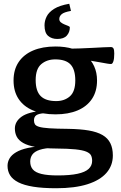

<svg xmlns="http://www.w3.org/2000/svg" viewBox="-20 -765 643 1020"><path d="M278.5 235Q207 235 157.2 227Q107.5 219 77.2 203.5Q47 188 33.5 166Q20 144 20 116Q20 95 30.8 76.5Q41.5 58 65.5 43.8Q89.5 29.5 128.2 21Q167 12.5 223.5 11.5L267.5 11V20Q219 21.5 191.2 30.8Q163.5 40 152 56Q140.5 72 140.5 93Q140.5 119 154.5 135.2Q168.5 151.5 200.8 159.2Q233 167 286.5 167Q351.5 167 392 158.2Q432.5 149.5 451 132.2Q469.5 115 469.5 89.5Q469.5 72.5 463.5 60.5Q457.5 48.5 438.2 40.5Q419 32.5 380.8 28.5Q342.5 24.5 277.5 24Q212.5 23.5 170 16Q127.5 8.5 103.2 -5.5Q79 -19.5 69 -38.8Q59 -58 59 -82Q59 -119 94.2 -144.8Q129.5 -170.5 211.5 -177.5L215 -163.5Q186 -161.5 173.2 -153Q160.5 -144.5 160.5 -125.5Q160.5 -113.5 165.5 -105Q170.5 -96.5 188 -91.2Q205.5 -86 242.2 -83.5Q279 -81 342.5 -80.5Q406.5 -79.5 451.5 -71.8Q496.5 -64 524.8 -47.5Q553 -31 566.2 -4.2Q579.5 22.5 579.5 61Q579.5 114.5 545.5 153.5Q511.5 192.5 444.5 213.8Q377.5 235 278.5 235ZM275 -157.5Q204.5 -157.5 154.8 -178.5Q105 -199.5 78.5 -239.8Q52 -280 52 -337.5Q52 -395 79 -435.2Q106 -475.5 156 -496.8Q206 -518 275 -518Q326.5 -518 367.2 -505.5Q408 -493 436.5 -469.8Q465 -446.5 480.2 -413Q495.5 -379.5 495.5 -337.5Q495.5 -280 468.8 -239.8Q442 -199.5 392.5 -178.5Q343 -157.5 275 -157.5ZM278.5 -228Q322.5 -228 351.2 -253.2Q380 -278.5 380 -337.5Q380 -396 354.5 -422.8Q329 -449.5 273.5 -449.5Q229 -449.5 199.2 -424.2Q169.5 -399 169.5 -339.5Q169.5 -281.5 196 -254.8Q222.5 -228 278.5 -228ZM363 -458 337.5 -507Q371 -506.5 406.2 -507.8Q441.5 -509 473.8 -510.8Q506 -512.5 531 -513.8Q556 -515 569 -515Q579 -515 583 -507.2Q587 -499.5 587 -480.5Q587 -453 582.2 -439Q577.5 -425 570 -425Q562 -425 549 -427.2Q536 -429.5 513.8 -433.5Q491.5 -437.5 455 -443.5Q418.5 -449.5 363 -458ZM351 -619.5Q351 -594 335 -576Q319 -558 284.5 -558Q254.5 -558 235.5 -574.5Q216.5 -591 216.5 -630.5Q216.5 -654.5 227.8 -677.2Q239 -700 267.5 -718Q296 -736 348 -745L357 -707Q320 -700.5 307.5 -689.5Q295 -678.5 295 -664Q295 -653 303.5 -646.2Q312 -639.5 323 -635Q334 -630.5 342.5 -627.2Q351 -624 351 -619.5Z"/></svg>

Font: Newsreader 7pt Medium
Style: Regular
Weight: 500
Designer: Hugues Gentile
Foundry: Production Type
Version: Version 1.003